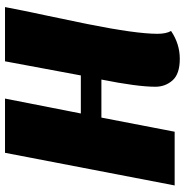

<svg xmlns="http://www.w3.org/2000/svg" viewBox="-6 -694 720 747"><g transform="rotate(-90 353.5 -320.0)"><path d="M390 -75Q390 -145 418 -285H270L215 0H6L133 -660H344L286 -365H434L489 -660H700Q686 -586 668 -503L634 -340Q596 -150 596 -67Q596 -33 607 -14Q557 20 498.5 20Q440 20 415 -8Q390 -36 390 -75Z"/></g></svg>

Font: Sansita One
Style: Regular
Weight: 400
Version: Version 1.002